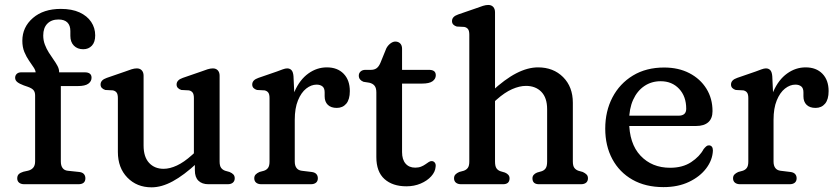

<svg xmlns="http://www.w3.org/2000/svg" viewBox="-20 -758 3444 790"><path d="M230.3 -93.4Q230.3 -76.5 237.5 -66.7Q244.6 -56.9 258.9 -55.4L305.9 -50.4Q318.9 -49 325.1 -42Q331.3 -35 331.3 -24.4Q331.3 0 302.3 0H79.9Q66.5 0 58.7 -6.3Q50.9 -12.6 50.9 -24Q50.9 -35.2 57.2 -41.4Q63.5 -47.6 76.3 -51.4L95.9 -55.8Q109.2 -59.1 116.8 -68.2Q124.5 -77.3 124.5 -94.2V-365Q124.5 -379 118 -386.9Q111.6 -394.8 94.1 -401L77.9 -406.6Q59.9 -413.3 51.1 -420.4Q42.3 -427.6 42.3 -438Q42.3 -447.7 48.9 -454Q55.5 -460.4 67.1 -460.4H156.3L126.9 -434.2V-457.2Q126.9 -468 118.5 -480.5Q110.2 -493 99.4 -508.5Q88.6 -524 80.2 -544.1Q71.9 -564.2 71.9 -590.2Q71.9 -646.3 115.3 -683.9Q158.7 -721.4 230.3 -721.4Q275.8 -721.4 307.3 -707Q338.7 -692.5 355.2 -667.8Q371.7 -643.1 371.7 -612.4Q371.7 -584.6 358 -570Q344.2 -555.4 322.5 -555.4Q298.5 -555.4 284 -570.2Q269.5 -585 269.5 -610.4V-630.2Q269.5 -653.4 257.2 -665.6Q244.8 -677.8 220.6 -677.8Q191.5 -677.8 174.7 -660.5Q157.9 -643.3 157.9 -612.1Q157.9 -592 164.6 -574.5Q171.2 -557 180.9 -541.7Q190.6 -526.3 200.3 -512.7Q210 -499.1 216.7 -486.5Q223.3 -473.9 223.3 -462.2V-435.6L204.9 -460.4H328.9Q342.5 -460.4 349.6 -454.9Q356.7 -449.5 356.7 -438.1Q356.7 -423.4 343.4 -413.6Q330.1 -403.9 300.3 -403.9H230.3Z M781.8 -57V-93.8L777.8 -99.1V-354.2Q777.8 -370.4 772.4 -377.3Q767.1 -384.2 757.2 -386.2L726.2 -387.8Q717.3 -390.6 712 -396.1Q706.6 -401.6 706.6 -410.2Q706.6 -419.6 713 -426.4Q719.3 -433.2 732.2 -437.6L807.6 -463.6Q822.3 -469.1 834 -472.9Q845.7 -476.6 855.8 -476.6Q868.8 -476.6 876.2 -468.5Q883.6 -460.4 883.6 -446.6V-93.4Q883.6 -75.7 889.8 -67.4Q895.9 -59.1 906.6 -55.4L924.4 -50.4Q934.9 -46 940.4 -40Q945.8 -34 945.8 -24.4Q945.8 -13.1 938.3 -6.6Q930.7 0 916.8 0H837.4Q811.3 0 796.6 -14.3Q781.8 -28.5 781.8 -57ZM465 -132.8V-354.2Q465 -370.4 459.6 -377.3Q454.3 -384.2 444.4 -386.2L413.4 -387.8Q404.5 -390.6 399.1 -396.1Q393.8 -401.6 393.8 -410.2Q393.8 -419.6 400.1 -426.4Q406.5 -433.2 419.4 -437.6L494.8 -463.6Q509.5 -469.1 521.2 -472.9Q532.9 -476.6 543 -476.6Q556 -476.6 563.4 -468.5Q570.8 -460.4 570.8 -446.6V-159.2Q570.8 -112.4 593.4 -87.9Q616 -63.4 653.2 -63.4Q678.7 -63.4 707.9 -77Q737 -90.5 769.6 -119.8L792.6 -140.6L818 -112.2L790.8 -87.2Q736.5 -36.8 690.7 -12Q645 12.8 603.6 12.8Q543 12.8 504 -27.4Q465 -67.5 465 -132.8Z M1170.7 -264Q1170.7 -333.3 1192.1 -381.8Q1213.5 -430.3 1248.7 -455.6Q1283.8 -480.8 1324.8 -480.8Q1368.4 -480.8 1393.9 -454.6Q1419.4 -428.4 1419.4 -383.2Q1419.4 -348.8 1404.8 -331.4Q1390.1 -314 1365.8 -314Q1341.8 -314 1328.8 -326.7Q1315.8 -339.5 1315.8 -361.6V-378Q1315.8 -395.3 1306.7 -402.5Q1297.5 -409.8 1282.7 -409.8Q1260.4 -409.8 1239.8 -393.5Q1219.2 -377.2 1206 -344.9Q1192.8 -312.7 1192.8 -265.2ZM1187.6 -444.2 1192.8 -332.4V-93.4Q1192.8 -76.5 1200 -66.9Q1207.1 -57.3 1221.4 -55.4L1262.4 -50.4Q1275.4 -48.8 1281.6 -41.9Q1287.8 -35 1287.8 -24.4Q1287.8 -12.8 1280.3 -6.4Q1272.7 0 1258.8 0H1055.2Q1041.8 0 1034 -6.4Q1026.2 -12.8 1026.2 -24.4Q1026.2 -34 1031.8 -39.9Q1037.4 -45.8 1047.6 -50.4L1066 -55.4Q1076.9 -58.9 1082.9 -67.3Q1089 -75.7 1089 -93.4V-354.2Q1089 -370.4 1083.6 -377.3Q1078.3 -384.2 1068.4 -386.2L1037.4 -387.8Q1028.5 -390.4 1023.1 -396Q1017.8 -401.6 1017.8 -410.2Q1017.8 -419.6 1024.1 -426.4Q1030.5 -433.2 1043.4 -437.6L1118.8 -463.6Q1132.1 -468.5 1143.1 -472.6Q1154.1 -476.6 1161.4 -476.6Q1172.8 -476.6 1179.5 -469.2Q1186.2 -461.8 1187.6 -444.2Z M1499.5 -417.7 1475.7 -421.4Q1466.8 -424.8 1461.5 -431.2Q1456.3 -437.7 1456.3 -446.9Q1456.3 -457 1463.7 -463.8Q1471.2 -470.6 1483.4 -470.6H1506.3Q1519.9 -470.6 1529.1 -477Q1538.3 -483.3 1545.2 -499.2L1569.7 -559.4Q1576.2 -571.5 1586.6 -579.3Q1596.9 -587 1606.5 -587Q1618.8 -587 1626.6 -579.3Q1634.3 -571.5 1634.3 -557.4V-132.2Q1634.3 -101.6 1648.7 -84.9Q1663.1 -68.2 1688.3 -68.2Q1702.1 -68.2 1712.4 -72.3Q1722.7 -76.4 1730.5 -82Q1738.2 -87.6 1744.6 -91.6Q1751 -95.6 1756.7 -95.2Q1764.1 -95 1769.1 -88.7Q1774.1 -82.3 1772.3 -71.2Q1770.8 -50.9 1754.3 -32.6Q1737.8 -14.2 1711 -2.8Q1684.2 8.6 1652.3 8.6Q1595.3 8.6 1561.9 -21.4Q1528.5 -51.3 1528.5 -111.8V-377.9Q1528.5 -395.9 1521.3 -405Q1514.2 -414.2 1499.5 -417.7ZM1584.7 -414.1V-470.6H1745.3Q1758.9 -470.6 1766 -465.2Q1773.1 -459.7 1773.1 -448.3Q1773.1 -433.6 1759.8 -423.8Q1746.5 -414.1 1716.7 -414.1Z M2000 -327.4 1974.6 -355.8 2001.8 -380.8Q2057.3 -432.4 2104.4 -456.6Q2151.4 -480.8 2193.7 -480.8Q2256.8 -480.8 2296.9 -440.8Q2337 -400.7 2337 -335.2V-93.4Q2337 -75.7 2343.2 -67.4Q2349.3 -59.1 2360 -55.4L2377.8 -50.4Q2388 -45.6 2393.6 -39.8Q2399.2 -34 2399.2 -24.4Q2399.2 -12.8 2391.7 -6.4Q2384.1 0 2370.2 0H2197.8Q2170.8 0 2170.8 -24.4Q2170.8 -40 2189.8 -48L2208.6 -53.4Q2219.7 -57.1 2225.4 -65.8Q2231.2 -74.5 2231.2 -93.4V-308.8Q2231.2 -355.6 2207.5 -380.1Q2183.8 -404.6 2144.1 -404.6Q2117.7 -404.6 2087.2 -391.2Q2056.6 -377.8 2023 -347.8ZM2016.8 -707.6V-93.4Q2016.8 -74.5 2022.6 -65.8Q2028.3 -57.1 2039.4 -53.4L2057.6 -48Q2076.6 -40 2076.6 -24.4Q2076.6 0 2049.6 0H1877.2Q1863.8 0 1856 -6.4Q1848.2 -12.8 1848.2 -24.4Q1848.2 -34 1853.8 -40Q1859.4 -46 1869.6 -50.4L1888 -55.4Q1898.9 -59.1 1904.9 -67.4Q1911 -75.7 1911 -93.4V-615.2Q1911 -631.4 1905.6 -638.3Q1900.3 -645.2 1890.4 -647.2L1859.4 -648.8Q1850.5 -651.4 1845.1 -657Q1839.8 -662.6 1839.8 -671.2Q1839.8 -680.6 1846.1 -687.4Q1852.5 -694.2 1865.4 -698.6L1940.8 -724.6Q1955.5 -730.1 1967.2 -733.9Q1978.9 -737.6 1989 -737.6Q2002 -737.6 2009.4 -729.5Q2016.8 -721.4 2016.8 -707.6Z M2911.7 -300.8Q2911.7 -270.6 2894.3 -255.1Q2876.9 -239.6 2844.1 -239.6H2531.7V-282H2771.9Q2803.5 -282 2803.5 -310.4Q2803.5 -361.4 2774.2 -392.6Q2744.9 -423.8 2698.3 -423.8Q2660.5 -423.8 2631.1 -403.9Q2601.7 -384 2585.1 -347.4Q2568.5 -310.8 2568.5 -260.4Q2568.5 -167 2615.5 -117.4Q2662.4 -67.7 2737.3 -67.7Q2788.8 -67.7 2823.9 -90.9Q2858.9 -114.1 2875.1 -144.5Q2881.8 -152.7 2886.7 -156.5Q2891.5 -160.3 2897.5 -159.9Q2904.7 -159.7 2909 -154.4Q2913.3 -149 2913.3 -138.7Q2911.8 -99.9 2886 -65.6Q2860.2 -31.2 2815.1 -9.7Q2769.9 11.9 2709.8 11.9Q2636.2 11.9 2582.4 -18.6Q2528.6 -49.2 2499.4 -103.6Q2470.3 -158 2470.3 -228.8Q2470.3 -300.5 2500 -357.3Q2529.8 -414.1 2584.2 -447.2Q2638.7 -480.2 2712.7 -480.2Q2771.7 -480.2 2816.5 -457Q2861.3 -433.7 2886.5 -393.3Q2911.7 -352.8 2911.7 -300.8Z M3140.7 -264Q3140.7 -333.3 3162.1 -381.8Q3183.5 -430.3 3218.7 -455.6Q3253.8 -480.8 3294.8 -480.8Q3338.4 -480.8 3363.9 -454.6Q3389.4 -428.4 3389.4 -383.2Q3389.4 -348.8 3374.8 -331.4Q3360.1 -314 3335.8 -314Q3311.8 -314 3298.8 -326.7Q3285.8 -339.5 3285.8 -361.6V-378Q3285.8 -395.3 3276.7 -402.5Q3267.5 -409.8 3252.7 -409.8Q3230.4 -409.8 3209.8 -393.5Q3189.2 -377.2 3176 -344.9Q3162.8 -312.7 3162.8 -265.2ZM3157.6 -444.2 3162.8 -332.4V-93.4Q3162.8 -76.5 3170 -66.9Q3177.1 -57.3 3191.4 -55.4L3232.4 -50.4Q3245.4 -48.8 3251.6 -41.9Q3257.8 -35 3257.8 -24.4Q3257.8 -12.8 3250.3 -6.4Q3242.7 0 3228.8 0H3025.2Q3011.8 0 3004 -6.4Q2996.2 -12.8 2996.2 -24.4Q2996.2 -34 3001.8 -39.9Q3007.4 -45.8 3017.6 -50.4L3036 -55.4Q3046.9 -58.9 3052.9 -67.3Q3059 -75.7 3059 -93.4V-354.2Q3059 -370.4 3053.6 -377.3Q3048.3 -384.2 3038.4 -386.2L3007.4 -387.8Q2998.5 -390.4 2993.1 -396Q2987.8 -401.6 2987.8 -410.2Q2987.8 -419.6 2994.1 -426.4Q3000.5 -433.2 3013.4 -437.6L3088.8 -463.6Q3102.1 -468.5 3113.1 -472.6Q3124.1 -476.6 3131.4 -476.6Q3142.8 -476.6 3149.5 -469.2Q3156.2 -461.8 3157.6 -444.2Z"/></svg>

Font: Fraunces SuperSoft Wonky
Style: Regular
Weight: 900
Version: Version 1.000;[b76b70a41]